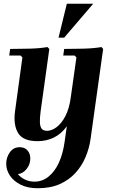

<svg xmlns="http://www.w3.org/2000/svg" viewBox="-20 -740 609 1020"><path d="M180 260Q127 260 89.5 241Q52 222 32.5 192.5Q13 163 13 130Q13 97 32 69.5Q51 42 85 42Q111 42 126 59Q141 76 141 102Q141 133 121.5 157.5Q102 182 75 185Q90 203 113 214Q136 225 163 225Q204 225 237 199Q270 173 292 126Q314 79 323 15L335 -69Q305 -28 265.5 -9Q226 10 180 10Q102 10 76 -33.5Q50 -77 60 -150L99 -435L89 -445H29L34 -480Q81 -480 136.5 -481.5Q192 -483 232 -490L242 -480L196 -150Q191 -113 192 -89.5Q193 -66 202 -55.5Q211 -45 230 -45Q254 -45 280 -64Q306 -83 327 -122.5Q348 -162 356 -223L386 -435L376 -445H316L321 -480Q368 -480 423.5 -481.5Q479 -483 519 -490L528 -480L461 -1Q454 48 434.5 94.5Q415 141 381 178.5Q347 216 297.5 238Q248 260 180 260ZM475 -720 321 -540H291L335 -720Z"/></svg>

Font: Brygada 1918
Style: Bold Italic
Weight: 700
Italic angle: -8°
Designer: Mateusz Machalski | Borys Kosmynka | Przemek Hoffer
Foundry: NIEPODLEGLA 2018
Version: Version 3.006